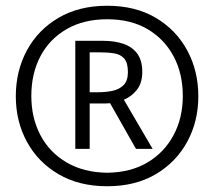

<svg xmlns="http://www.w3.org/2000/svg" viewBox="-20 -822 745 668"><path d="M670 -487Q670 -575 631.5 -646.5Q593 -718 522 -760Q451 -802 353 -802Q255 -802 183.5 -760Q112 -718 73.5 -646.5Q35 -575 35 -487Q35 -400 73.5 -329Q112 -258 183.5 -216Q255 -174 353 -174Q451 -174 522 -216Q593 -258 631.5 -329Q670 -400 670 -487ZM89 -488Q89 -566 120.5 -626Q152 -686 211.5 -720.5Q271 -755 353 -755Q435 -755 493.5 -720.5Q552 -686 584 -626Q616 -566 616 -488Q616 -412 584 -352Q552 -292 493.5 -257Q435 -222 353 -221Q271 -222 211.5 -257Q152 -292 120.5 -352Q89 -412 89 -488ZM325 -640Q354 -640 376.5 -636.5Q399 -633 412 -618.5Q425 -604 425 -571Q425 -541 410 -526Q395 -511 371.5 -506Q348 -501 320 -501H292V-640ZM511 -304 411 -475Q439 -487 457 -510.5Q475 -534 475 -572Q475 -612 457.5 -635.5Q440 -659 409.5 -669.5Q379 -680 339 -680H242V-304H292V-462H334Q341 -462 348.5 -462Q356 -462 363 -463L453 -304Z"/></svg>

Font: Catamaran Thin Light
Style: Regular
Weight: 300
Version: Version 2.000